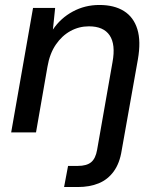

<svg xmlns="http://www.w3.org/2000/svg" viewBox="-20 -533 636 773"><path d="M25 0 113 -501H202L193 -414Q224 -460 273 -486.5Q322 -513 380 -513Q440 -513 479 -488.5Q518 -464 533 -415.5Q548 -367 535 -293L470 72Q462 124 438 157Q414 190 377.5 205Q341 220 293 220H238L254 135H293Q329 135 347 120Q365 105 371 70L433 -283Q446 -354 421.5 -390.5Q397 -427 338 -427Q298 -427 263.5 -408Q229 -389 204.5 -353Q180 -317 171 -264L125 0Z"/></svg>

Font: DM Sans 18pt Medium
Style: Italic
Weight: 500
Italic angle: -10°
Designer: Colophon Foundry, Jonny Pinhorn
Foundry: Colophon Foundry
Version: Version 4.004;gftools[0.9.30]